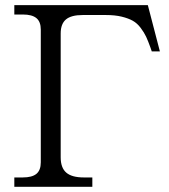

<svg xmlns="http://www.w3.org/2000/svg" viewBox="-20 -720 651 740"><path d="M213.9 -113.8Q213.9 -73.2 235.4 -54.7Q256.8 -36.1 303.2 -36.1H335.9V0H35.2V-36.1H67.9Q103.5 -36.1 120.4 -50Q137.2 -64 137.2 -94.2V-606Q137.2 -636.2 120.4 -650.1Q103.5 -664.1 67.9 -664.1H35.2V-700.2H549.8L596.2 -522H564.9L560.1 -536.1Q550.8 -562 543.2 -578.4Q535.6 -594.7 522.2 -612.5Q508.8 -630.4 491.9 -639.9Q475.1 -649.4 449 -655.8Q422.9 -662.1 388.2 -662.1H298.8Q254.4 -662.1 234.1 -645Q213.9 -627.9 213.9 -590.8Z"/></svg>

Font: LT Superior Serif
Style: Regular
Weight: 400
Designer: Daniel Lyons
Foundry: LyonsType
Version: Version 2.120;FEAKit 1.0